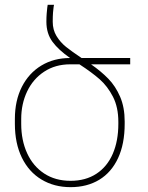

<svg xmlns="http://www.w3.org/2000/svg" viewBox="-20 -770 617 800"><path d="M522.5 -502H359.4Q401.4 -472.7 431.4 -441.9Q461.4 -411.1 480.5 -366.9Q499.5 -322.8 499.5 -264.2V-253.9Q499.5 -170.4 471.9 -111.1Q444.3 -51.8 393.6 -21Q342.8 9.8 273.9 9.8Q205.6 9.8 152.8 -22Q100.1 -53.7 71 -113.3Q42 -172.9 42 -253.9V-274.4Q42 -350.6 71 -408Q100.1 -465.3 152.1 -496.8Q204.1 -528.3 272 -528.3Q224.1 -561.5 198.7 -595.9Q173.3 -630.4 173.3 -679.2Q173.3 -698.7 174.6 -714.4Q175.8 -730 177 -738.8Q178.2 -747.6 178.7 -750H205.1Q204.6 -748.5 203.4 -741Q202.1 -733.4 200.9 -717.5Q199.7 -701.7 199.7 -679.2Q199.7 -646 215.3 -620.1Q231 -594.2 255.1 -574.7Q279.3 -555.2 319.8 -528.3H522.5ZM311 -502H272.9Q210.4 -502 164.1 -471.4Q117.7 -440.9 93 -388.9Q68.4 -336.9 68.4 -274.4V-253.9Q68.4 -185.5 93 -131.6Q117.7 -77.6 164.1 -47.1Q210.4 -16.6 273.9 -16.6Q336.9 -16.6 381.8 -46.1Q426.8 -75.7 450 -129.4Q473.1 -183.1 473.1 -253.9V-262.2Q473.1 -323.2 450.7 -366.9Q428.2 -410.6 395.5 -439.5Q362.8 -468.3 311 -502Z"/></svg>

Font: Mardoto Thin
Style: Regular
Weight: 250
Designer: Christian Robertson, Vahan Hovhannisyan
Foundry: Google
Version: Version 1.000